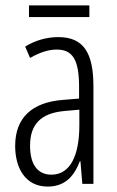

<svg xmlns="http://www.w3.org/2000/svg" viewBox="-20 -679 431 709"><path d="M310 -659H87V-616H310ZM195 -542C153 -542 110 -530 73 -507L91 -465C129 -487 162 -496 189 -496C248 -496 272 -459 272 -358V-315L211 -310C99 -301 36 -245 36 -140C36 -61 72 10 156 10C222 10 255 -31 275 -84H277L284 0H325V-360C325 -485 288 -542 195 -542ZM217 -269 273 -274V-216C273 -106 240 -34 170 -34C120 -34 91 -70 91 -141C91 -220 131 -261 217 -269Z"/></svg>

Font: Noto Sans Myanmar UI ExtraCondensed Light
Style: Regular
Weight: 300
Width: 2
Designer: Monotype Design Team
Foundry: Monotype Imaging Inc.
Version: Version 2.103